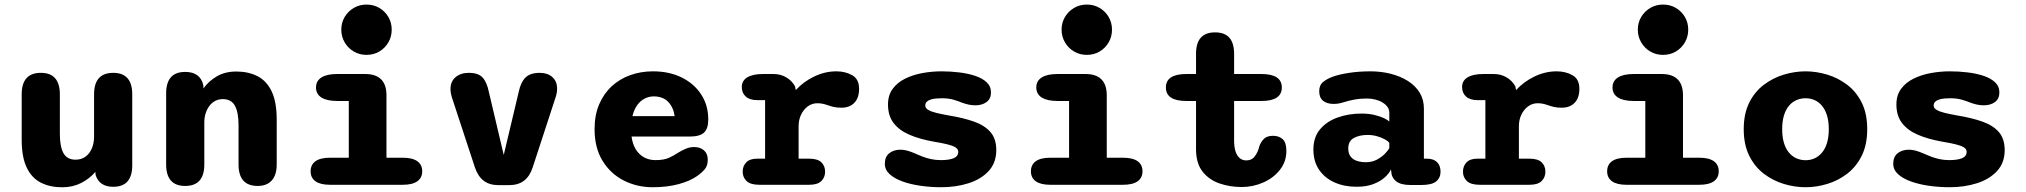

<svg xmlns="http://www.w3.org/2000/svg" viewBox="-20 -794 8706 825"><path d="M155.4 -481Q237.2 -481 237.2 -388.8V-218.7Q237.2 -163.5 252.8 -135.7Q268.3 -107.9 304.9 -107.9Q329.8 -107.9 347.4 -120.9Q365.1 -133.8 374.7 -156.4Q384.2 -179 384.2 -206.8V-388.8Q384.2 -481 466.5 -481Q548.2 -481 548.2 -388.8V-83.2Q548.2 8.6 466.5 8.6Q407.2 8.6 390.9 -41.6L389.7 -55.3Q364.8 -26.1 328.7 -7.7Q292.6 10.7 246.8 10.7Q195.9 10.7 156.7 -8.6Q117.4 -27.9 95.3 -72.9Q73.2 -117.9 73.2 -194.6V-388.8Q73.2 -481 155.4 -481Z M1087.2 5Q1005 5 1005 -87.3V-256.1Q1005 -311.2 989.4 -339.7Q973.8 -368.1 937.1 -368.1Q919.6 -368.1 905 -360.5Q890.4 -352.8 880 -339.2Q869.6 -325.6 863.8 -307.5Q857.9 -289.5 857.9 -268.8V-87.3Q857.9 5 775.7 5Q693.9 5 693.9 -87.3V-392.8Q693.9 -485 775.7 -485Q840.8 -485 853.8 -427.3L854.2 -414Q876.6 -445.7 912.1 -466.2Q947.7 -486.7 995.2 -486.7Q1046.5 -486.7 1085.8 -467Q1125.1 -447.2 1147 -401.9Q1169 -356.5 1169 -279.8V-87.3Q1169 -42.5 1147.9 -18.8Q1126.8 5 1087.2 5Z M1398.2 -116.3H1478.7V-360.1H1429.4Q1384.6 -360.1 1361.2 -375Q1337.8 -389.8 1337.8 -418.1Q1337.8 -446.3 1361.2 -461.2Q1384.6 -476 1429.4 -476H1548.8Q1640.6 -476 1640.6 -384.2V-116.3H1710.2Q1752.1 -116.3 1773.2 -101.3Q1794.2 -86.2 1794.2 -57.9Q1794.2 -30.1 1773.2 -15Q1752.1 0 1710.2 0H1398.2Q1356.8 0 1335.7 -15Q1314.7 -30.1 1314.7 -57.9Q1314.7 -86.2 1335.7 -101.3Q1356.8 -116.3 1398.2 -116.3ZM1446.5 -666.6Q1446.5 -696.7 1461.1 -721.2Q1475.7 -745.7 1500.2 -760Q1524.8 -774.4 1554.8 -774.4Q1585.3 -774.4 1609.8 -760Q1634.3 -745.7 1648.7 -721.2Q1663.1 -696.7 1663.1 -666.6Q1663.1 -636.5 1648.7 -611.8Q1634.3 -587 1609.8 -572.6Q1585.3 -558.2 1554.8 -558.2Q1524.8 -558.2 1500.2 -572.6Q1475.7 -587 1461.1 -611.8Q1446.5 -636.5 1446.5 -666.6Z M2123.6 1.6Q2082.8 1.6 2057.9 -17.7Q2033.1 -36.9 2020.3 -75.6L1921.2 -377.2Q1915.7 -395.2 1915.7 -411.6Q1915.7 -443.8 1937.5 -462.4Q1959.4 -481 1994.1 -481Q2035.1 -481 2053.5 -461.1Q2072 -441.2 2080.6 -398.8L2144.5 -128.2L2208.8 -398.8Q2217.4 -440.4 2237.8 -460.7Q2258.2 -481 2299.2 -481Q2332.6 -481 2353.2 -463Q2373.8 -445 2373.8 -412.8Q2373.8 -395.6 2367.8 -377.2L2269.2 -75.6Q2256.8 -36.9 2231.8 -17.7Q2206.8 1.6 2165.8 1.6Z M2784.5 10.5Q2717.3 10.5 2660.4 -18.3Q2603.5 -47.2 2569.2 -102.8Q2534.8 -158.5 2534.8 -239Q2534.8 -299.5 2554.5 -345.7Q2574.2 -391.8 2608.7 -423.5Q2643.2 -455.2 2688.6 -471.3Q2734 -487.5 2785.8 -487.5Q2855.5 -487.5 2909 -461.2Q2962.5 -434.8 2992.9 -388.2Q3023.3 -341.7 3023.3 -280.5Q3023.3 -240.7 3004.8 -224Q2986.2 -207.3 2944.8 -207.3H2693.7Q2698 -175 2711.8 -152.4Q2725.7 -129.8 2747.5 -117.9Q2769.3 -106 2796.5 -106Q2831.8 -106 2853.5 -115.6Q2875.2 -125.2 2892.3 -137Q2909.5 -147.5 2926.6 -154.8Q2943.7 -162.2 2963 -162.2Q2988.2 -162.2 3004.7 -148.1Q3021.2 -134 3021.2 -107.2Q3021.2 -82.2 3008.2 -66.8Q2995.2 -51.5 2975.7 -37.8Q2945.3 -16.2 2896 -2.8Q2846.7 10.5 2784.5 10.5ZM2697.5 -295H2879Q2873.5 -333.3 2850.8 -356.6Q2828 -379.8 2789.3 -379.8Q2768 -379.8 2749.6 -370.2Q2731.2 -360.5 2717.8 -341.8Q2704.3 -323 2697.5 -295Z M3411.5 -112.2H3456.9Q3493.8 -112.2 3509.6 -96.3Q3525.4 -80.4 3525.4 -56.2Q3525.4 -32.2 3509.2 -16.1Q3493 0 3456.9 0H3243.4Q3204.8 0 3188 -16.1Q3171.2 -32.2 3171.2 -56.2Q3171.2 -80.4 3186.5 -96.3Q3201.9 -112.2 3232.6 -112.2H3267.5V-363.8H3233.4Q3201.5 -363.8 3184.5 -379.1Q3167.4 -394.4 3167.4 -420.2Q3167.4 -447.2 3190.9 -461.6Q3214.4 -476 3259.2 -476H3303.8Q3333.7 -476 3358 -461.9Q3382.3 -447.8 3396.1 -423.3L3399.4 -406.9Q3432.4 -443.2 3478.7 -465.3Q3524.9 -487.5 3573.7 -487.5Q3612.2 -487.5 3641.8 -470.8Q3671.4 -454.2 3671.4 -412.4Q3671.4 -373.3 3651 -352.3Q3630.7 -331.2 3596 -331.2Q3574.8 -331.2 3561 -334.7Q3547.2 -338.1 3534.2 -342.8Q3523.8 -346.4 3513.5 -348.4Q3503.3 -350.4 3492.4 -350.4Q3469.1 -350.4 3450.8 -336.8Q3432.6 -323.2 3422 -301.1Q3411.5 -278.9 3411.5 -252.1Z M4024.2 10.5Q3980.1 10.5 3937 4.5Q3893.8 -1.5 3858.8 -14Q3823.7 -26.5 3802.8 -45.5Q3782 -64.5 3782 -90.4Q3782 -120.2 3801 -135.5Q3819.9 -150.8 3849.8 -150.8Q3862.2 -150.8 3877.1 -147Q3892 -143.2 3908.9 -135.8Q3924.8 -128.8 3942.3 -121.8Q3959.8 -114.9 3979.8 -110.5Q3999.8 -106 4022.8 -106Q4057.8 -106 4077.6 -114.1Q4097.4 -122.2 4097.4 -141.8Q4097.4 -153.4 4085.3 -160.9Q4073.2 -168.4 4050 -174Q4026.8 -179.7 3993 -185.2Q3932.1 -195.9 3887.8 -215Q3843.5 -234.1 3819.5 -265.6Q3795.6 -297.2 3795.6 -345Q3795.6 -385 3815.7 -412.2Q3835.8 -439.5 3869.2 -456Q3902.5 -472.5 3943.3 -480Q3984.2 -487.5 4025.2 -487.5Q4063.2 -487.5 4100.9 -483Q4138.6 -478.6 4169.6 -468.3Q4200.7 -458.1 4219.4 -440.6Q4238.1 -423.2 4238.1 -396.8Q4238.1 -369.5 4219 -355.5Q4199.9 -341.5 4171.8 -341.5Q4156.2 -341.5 4142.2 -344.5Q4128.2 -347.6 4113.7 -352.8Q4098.5 -359.2 4077.2 -365.5Q4055.8 -371.8 4027.2 -371.8Q4014.5 -371.8 4001.9 -370.7Q3989.2 -369.6 3978.7 -366.2Q3968.2 -362.8 3962 -356.6Q3955.8 -350.4 3955.8 -340.4Q3955.8 -329.2 3968.9 -321.6Q3982 -313.9 4004.8 -308.5Q4027.6 -303.2 4057.3 -297.8Q4118.2 -287.9 4164.1 -271.9Q4210 -255.9 4235.5 -227Q4260.9 -198 4260.9 -149.2Q4260.9 -94.2 4227.8 -58.7Q4194.7 -23.2 4140.9 -6.4Q4087.2 10.5 4024.2 10.5Z M4493.2 -116.3H4573.7V-360.1H4524.4Q4479.6 -360.1 4456.2 -375Q4432.8 -389.8 4432.8 -418.1Q4432.8 -446.3 4456.2 -461.2Q4479.6 -476 4524.4 -476H4643.8Q4735.6 -476 4735.6 -384.2V-116.3H4805.2Q4847.1 -116.3 4868.2 -101.3Q4889.2 -86.2 4889.2 -57.9Q4889.2 -30.1 4868.2 -15Q4847.1 0 4805.2 0H4493.2Q4451.8 0 4430.7 -15Q4409.7 -30.1 4409.7 -57.9Q4409.7 -86.2 4430.7 -101.3Q4451.8 -116.3 4493.2 -116.3ZM4541.5 -666.6Q4541.5 -696.7 4556.1 -721.2Q4570.7 -745.7 4595.2 -760Q4619.8 -774.4 4649.8 -774.4Q4680.3 -774.4 4704.8 -760Q4729.3 -745.7 4743.7 -721.2Q4758.1 -696.7 4758.1 -666.6Q4758.1 -636.5 4743.7 -611.8Q4729.3 -587 4704.8 -572.6Q4680.3 -558.2 4649.8 -558.2Q4619.8 -558.2 4595.2 -572.6Q4570.7 -587 4556.1 -611.8Q4541.5 -636.5 4541.5 -666.6Z M5077.8 -360.1Q4989.7 -360.1 4989.7 -418.1Q4989.7 -476 5077.8 -476H5119.2V-563.1Q5119.2 -654.9 5201.1 -654.9Q5282.8 -654.9 5282.8 -563.1V-476H5399.7Q5487.8 -476 5487.8 -418.1Q5487.8 -360.1 5399.7 -360.1H5282.8V-190.1Q5282.8 -161.1 5289.4 -142Q5295.9 -123 5307.7 -113.8Q5319.4 -104.7 5334.9 -104.7Q5359.7 -104.7 5373 -124Q5386.4 -143.3 5390.9 -164.8Q5397.2 -183.2 5410.3 -196.8Q5423.4 -210.5 5450.3 -210.5Q5475.2 -210.5 5491.3 -196.2Q5507.4 -181.9 5507.4 -145.7Q5507.4 -99.5 5479.8 -64.4Q5452.2 -29.3 5408.2 -9.9Q5364.2 9.6 5315 9.6Q5264.7 9.6 5219.8 -5.9Q5174.9 -21.4 5147.1 -56.9Q5119.2 -92.4 5119.2 -152.7V-360.1Z M6039.2 0.8Q5998.8 0.8 5978.8 -15.3Q5958.8 -31.3 5957.7 -59.2L5956.8 -66.2Q5950 -50.2 5931.3 -32.8Q5912.7 -15.5 5882.2 -3.5Q5851.8 8.5 5809 8.5Q5756.2 8.5 5714.2 -10.2Q5672.2 -29 5647.8 -64.8Q5623.5 -100.5 5623.5 -151.7Q5623.5 -205 5652.7 -239.1Q5681.8 -273.2 5728.9 -289.6Q5776 -306 5829.5 -306Q5861.5 -306 5886.5 -299.9Q5911.5 -293.8 5927.8 -285.8Q5944 -277.7 5949.7 -271.8V-310Q5949.7 -323 5942.1 -334Q5934.5 -345 5921.2 -353.2Q5908 -361.5 5890.4 -366.1Q5872.8 -370.7 5852.8 -370.7Q5824 -370.7 5798.8 -365.9Q5773.5 -361.2 5753.7 -354.7Q5742.5 -351.2 5732.3 -349.3Q5722.2 -347.5 5710.2 -347.5Q5682.2 -347.5 5665.3 -360.8Q5648.5 -374.2 5648.5 -402.3Q5648.5 -428.5 5665.8 -442.2Q5683.2 -456 5706.2 -464.2Q5731.5 -473.7 5774.8 -480.6Q5818.2 -487.5 5868.8 -487.5Q5914.7 -487.5 5956.1 -476.9Q5997.5 -466.3 6029.6 -446.1Q6061.7 -425.8 6080 -396.1Q6098.3 -366.3 6098.3 -328V-112.2H6111Q6139.8 -112.2 6154.8 -97.4Q6169.8 -82.7 6169.8 -56.3Q6169.8 -30.2 6151.3 -14.7Q6132.8 0.8 6088.5 0.8ZM5949.7 -180Q5944.5 -187.5 5930.1 -195.5Q5915.7 -203.5 5896.4 -208.8Q5877.2 -214.2 5856.7 -214.2Q5821 -214.2 5797.2 -201Q5773.3 -187.8 5773.3 -156.2Q5773.3 -134.7 5783.3 -121.5Q5793.3 -108.3 5810.7 -102.7Q5828 -97 5849.5 -97Q5875.2 -97 5895.8 -107.8Q5916.3 -118.7 5930.4 -132.9Q5944.5 -147.2 5949.7 -158.2Z M6506.5 -112.2H6551.9Q6588.8 -112.2 6604.6 -96.3Q6620.4 -80.4 6620.4 -56.2Q6620.4 -32.2 6604.2 -16.1Q6588 0 6551.9 0H6338.4Q6299.8 0 6283 -16.1Q6266.2 -32.2 6266.2 -56.2Q6266.2 -80.4 6281.5 -96.3Q6296.9 -112.2 6327.6 -112.2H6362.5V-363.8H6328.4Q6296.5 -363.8 6279.5 -379.1Q6262.4 -394.4 6262.4 -420.2Q6262.4 -447.2 6285.9 -461.6Q6309.4 -476 6354.2 -476H6398.8Q6428.7 -476 6453 -461.9Q6477.3 -447.8 6491.1 -423.3L6494.4 -406.9Q6527.4 -443.2 6573.7 -465.3Q6619.9 -487.5 6668.7 -487.5Q6707.2 -487.5 6736.8 -470.8Q6766.4 -454.2 6766.4 -412.4Q6766.4 -373.3 6746 -352.3Q6725.7 -331.2 6691 -331.2Q6669.8 -331.2 6656 -334.7Q6642.2 -338.1 6629.2 -342.8Q6618.8 -346.4 6608.5 -348.4Q6598.3 -350.4 6587.4 -350.4Q6564.1 -350.4 6545.8 -336.8Q6527.6 -323.2 6517 -301.1Q6506.5 -278.9 6506.5 -252.1Z M6969.2 -116.3H7049.7V-360.1H7000.4Q6955.6 -360.1 6932.2 -375Q6908.8 -389.8 6908.8 -418.1Q6908.8 -446.3 6932.2 -461.2Q6955.6 -476 7000.4 -476H7119.8Q7211.6 -476 7211.6 -384.2V-116.3H7281.2Q7323.1 -116.3 7344.2 -101.3Q7365.2 -86.2 7365.2 -57.9Q7365.2 -30.1 7344.2 -15Q7323.1 0 7281.2 0H6969.2Q6927.8 0 6906.7 -15Q6885.7 -30.1 6885.7 -57.9Q6885.7 -86.2 6906.7 -101.3Q6927.8 -116.3 6969.2 -116.3ZM7017.5 -666.6Q7017.5 -696.7 7032.1 -721.2Q7046.7 -745.7 7071.2 -760Q7095.8 -774.4 7125.8 -774.4Q7156.3 -774.4 7180.8 -760Q7205.3 -745.7 7219.7 -721.2Q7234.1 -696.7 7234.1 -666.6Q7234.1 -636.5 7219.7 -611.8Q7205.3 -587 7180.8 -572.6Q7156.3 -558.2 7125.8 -558.2Q7095.8 -558.2 7071.2 -572.6Q7046.7 -587 7032.1 -611.8Q7017.5 -636.5 7017.5 -666.6Z M7738.4 10.5Q7691.8 10.5 7645 -3.6Q7598.2 -17.7 7559 -47.5Q7519.8 -77.4 7496.2 -124.9Q7472.6 -172.3 7472.6 -239Q7472.6 -305.7 7496.2 -352.9Q7519.8 -400.1 7559 -429.7Q7598.2 -459.3 7645 -473.4Q7691.8 -487.5 7738.4 -487.5Q7784.5 -487.5 7831.3 -473.4Q7878.2 -459.3 7917.1 -429.7Q7956.1 -400.1 7979.7 -352.9Q8003.2 -305.7 8003.2 -239Q8003.2 -172.3 7979.7 -124.9Q7956.1 -77.4 7917.1 -47.5Q7878.2 -17.7 7831.3 -3.6Q7784.5 10.5 7738.4 10.5ZM7738.4 -105.6Q7758.9 -105.6 7776.8 -113.5Q7794.6 -121.5 7808.5 -137.8Q7822.4 -154.2 7830.2 -179.2Q7838.1 -204.3 7838.1 -239Q7838.1 -273.5 7830.2 -298.5Q7822.4 -323.5 7808.5 -339.9Q7794.6 -356.2 7776.8 -364Q7758.9 -371.8 7738.4 -371.8Q7717.9 -371.8 7699.6 -364Q7681.2 -356.2 7667.3 -339.9Q7653.4 -323.5 7645.6 -298.5Q7637.8 -273.5 7637.8 -239Q7637.8 -204.3 7645.6 -179.2Q7653.4 -154.2 7667.3 -137.8Q7681.2 -121.5 7699.6 -113.5Q7717.9 -105.6 7738.4 -105.6Z M8357.2 10.5Q8313.1 10.5 8270 4.5Q8226.8 -1.5 8191.8 -14Q8156.7 -26.5 8135.8 -45.5Q8115 -64.5 8115 -90.4Q8115 -120.2 8134 -135.5Q8152.9 -150.8 8182.8 -150.8Q8195.2 -150.8 8210.1 -147Q8225 -143.2 8241.9 -135.8Q8257.8 -128.8 8275.3 -121.8Q8292.8 -114.9 8312.8 -110.5Q8332.8 -106 8355.8 -106Q8390.8 -106 8410.6 -114.1Q8430.4 -122.2 8430.4 -141.8Q8430.4 -153.4 8418.3 -160.9Q8406.2 -168.4 8383 -174Q8359.8 -179.7 8326 -185.2Q8265.1 -195.9 8220.8 -215Q8176.5 -234.1 8152.5 -265.6Q8128.6 -297.2 8128.6 -345Q8128.6 -385 8148.7 -412.2Q8168.8 -439.5 8202.2 -456Q8235.5 -472.5 8276.3 -480Q8317.2 -487.5 8358.2 -487.5Q8396.2 -487.5 8433.9 -483Q8471.6 -478.6 8502.6 -468.3Q8533.7 -458.1 8552.4 -440.6Q8571.1 -423.2 8571.1 -396.8Q8571.1 -369.5 8552 -355.5Q8532.9 -341.5 8504.8 -341.5Q8489.2 -341.5 8475.2 -344.5Q8461.2 -347.6 8446.7 -352.8Q8431.5 -359.2 8410.2 -365.5Q8388.8 -371.8 8360.2 -371.8Q8347.5 -371.8 8334.9 -370.7Q8322.2 -369.6 8311.7 -366.2Q8301.2 -362.8 8295 -356.6Q8288.8 -350.4 8288.8 -340.4Q8288.8 -329.2 8301.9 -321.6Q8315 -313.9 8337.8 -308.5Q8360.6 -303.2 8390.3 -297.8Q8451.2 -287.9 8497.1 -271.9Q8543 -255.9 8568.5 -227Q8593.9 -198 8593.9 -149.2Q8593.9 -94.2 8560.8 -58.7Q8527.7 -23.2 8473.9 -6.4Q8420.2 10.5 8357.2 10.5Z"/></svg>

Font: Sono ExtraLight
Style: Regular
Weight: 200
Designer: Tyler Finck
Foundry: Tyler Finck
Version: Version 2.112